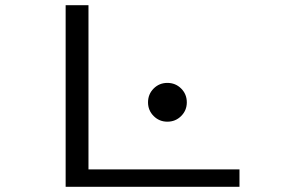

<svg xmlns="http://www.w3.org/2000/svg" viewBox="-20 -720 1090 740"><path d="M321 -67H903V0H233V-700H321ZM625 -251Q594 -251 572.2 -272.8Q550.5 -294.5 550.5 -325.5Q550.5 -357 572.2 -378.8Q594 -400.5 625 -400.5Q656.5 -400.5 678.2 -378.8Q700 -357 700 -325.5Q700 -294.5 678.2 -272.8Q656.5 -251 625 -251Z"/></svg>

Font: League Mono Extended Light
Style: Regular
Weight: 300
Width: 9
Designer: Tyler Finck
Foundry: The League of Moveable Type / Tyler Finck
Version: Version 2.210